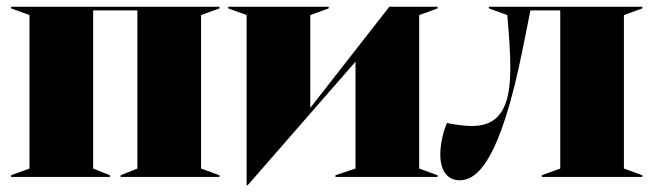

<svg xmlns="http://www.w3.org/2000/svg" viewBox="-20 -528 1950 573"><path d="M13 0H308V-5L258 -25V-497H390V-25L340 -5V0H635V-5L580 -25V-483L635 -503V-508H13V-503L68 -483V-25L13 -5Z M716 25H719L1041 -344V-25L981 -5V0H1286V-5L1231 -25V-483L1286 -503V-508H1142L906 -206V-483L961 -503V-508H661V-503L716 -483Z M1352 10C1401 10 1472 -40 1541 -387L1563 -497H1652V-25L1597 -5V0H1897V-5L1842 -25V-483L1897 -503V-508H1439V-503L1494 -483C1499 -426 1503 -373 1503 -327C1503 -222 1480 -152 1389 -152C1367 -152 1336 -156 1314 -161C1306 -143 1294 -105 1294 -67C1294 -16 1317 10 1352 10Z"/></svg>

Font: Nyght Serif Dark
Style: Regular
Weight: 800
Designer: Maksym Kobuzan
Version: Version 0.410;Glyphs 3.1.2 (3151)